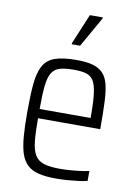

<svg xmlns="http://www.w3.org/2000/svg" viewBox="-83 -776 595 839"><g transform="rotate(10 214.5 -356.5)"><path d="M225 8Q178 8 146.5 0Q115 -8 96 -26.5Q77 -45 67.5 -75Q58 -105 54.5 -149.5Q51 -194 51 -254Q51 -329 55.5 -379.5Q60 -430 76 -461Q92 -492 127 -505Q162 -518 224 -518Q268 -518 296.5 -510Q325 -502 342 -484Q359 -466 366.5 -435.5Q374 -405 376 -360.5Q378 -316 378 -256V-238H102Q102 -176 106 -137Q110 -98 123 -76Q136 -54 162.5 -45.5Q189 -37 234 -37Q254 -37 276.5 -38.5Q299 -40 322 -43Q345 -46 363 -50V-6Q348 -2 325 1Q302 4 276 6Q250 8 225 8ZM328 -259V-294Q328 -355 323 -390.5Q318 -426 306.5 -444Q295 -462 274 -468Q253 -474 221 -474Q181 -474 157.5 -467Q134 -460 122 -439.5Q110 -419 106 -381Q102 -343 102 -279H347ZM191 -582V-587L247 -721H304V-716L228 -582Z"/></g></svg>

Font: Saira Condensed Light
Style: Regular
Weight: 300
Width: 3
Designer: Hector Gatti with collaboration of the Omnibus-Type team
Foundry: Omnibus-Type
Version: Version 1.101